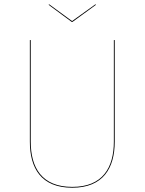

<svg xmlns="http://www.w3.org/2000/svg" viewBox="-20 -867 675 896"><path d="M425.1 -846.8 316.4 -768.7 209.6 -846.8 206.6 -844.6 314.9 -764.5H317.9L428 -844.6ZM515.4 -680.1H511.3V-206.4C511.3 -85.1 459.4 5.1 317.4 5.1C174.5 5.1 123.4 -84.9 123.4 -206.4V-680.1H119.3V-206.1C119.3 -82.9 171.2 9.1 317.4 9.1C461.6 9.1 515.4 -82.9 515.4 -206.1Z"/></svg>

Font: Fira Sans Four
Style: Regular
Weight: 100
Designer: Carrois Corporate & Edenspiekermann AG
Foundry: Carrois Corporate GbR & Edenspiekermann AG
Version: Version 4.203;PS 004.203;hotconv 1.0.88;makeotf.lib2.5.64775